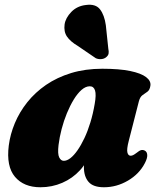

<svg xmlns="http://www.w3.org/2000/svg" viewBox="-20 -775 674 810"><path d="M523 -180Q514 -145 517.5 -131.5Q521 -118 531 -118Q536.5 -118 542 -120.8Q547.5 -123.5 556 -130Q568 -140 575.8 -141.8Q583.5 -143.5 591 -139.5Q600.5 -134.5 601.2 -121Q602 -107.5 591 -86.5Q567.5 -41 519.8 -13Q472 15 418.5 15Q373 15 353.5 -7.8Q334 -30.5 334 -69.5Q334 -82 335 -95.5Q336 -109 337.8 -123Q339.5 -137 342 -150.5Q344.5 -164 347.5 -176.5L361.5 -136.5Q349 -91 317.5 -56.8Q286 -22.5 242.8 -3.8Q199.5 15 150.5 15Q80.5 15 43.2 -29Q6 -73 17 -161Q23 -208.5 42.5 -255.2Q62 -302 95 -343.5Q128 -385 174.2 -416.8Q220.5 -448.5 280 -466.8Q339.5 -485 411.5 -485Q483 -485 529 -475.5Q575 -466 596.2 -449.8Q617.5 -433.5 614.5 -413.5Q612 -395.5 602 -388.2Q592 -381 581.5 -373.8Q571 -366.5 566 -348ZM227 -163.5Q222.5 -125.5 229.8 -111Q237 -96.5 249 -96.5Q262.5 -96.5 277.2 -108Q292 -119.5 307 -141Q322 -162.5 336 -192Q350 -221.5 361.2 -258.2Q372.5 -295 379.5 -336.5Q386.5 -375.5 381 -393.2Q375.5 -411 359 -411Q341.5 -411 324.2 -396Q307 -381 291.2 -355.2Q275.5 -329.5 262.2 -297.2Q249 -265 240 -230.5Q231 -196 227 -163.5ZM426.5 -668.5 437 -569Q439.5 -559 438.2 -549.8Q437 -540.5 426.5 -532.5Q417.5 -526 405.5 -525.5Q393.5 -525 384 -529.5L308.5 -581Q276.5 -600 262.5 -620.8Q248.5 -641.5 252.5 -672Q256.5 -699.5 281 -724.8Q305.5 -750 343 -754Q383.5 -759.5 402 -735.5Q420.5 -711.5 426.5 -668.5Z"/></svg>

Font: Fraunces
Style: Italic
Weight: 900
Italic angle: -16°
Version: Version 1.000;[0bf87f6ff]